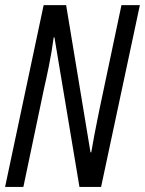

<svg xmlns="http://www.w3.org/2000/svg" viewBox="-20 -734 569 754"><path d="M0 0 151.4 -713.9H239.7L335.4 -135.7H338.4Q344.2 -170.4 350.6 -203.9Q356.9 -237.3 362.8 -265.9Q368.7 -294.4 372.6 -314L457 -713.9H529.3L377 0H292L193.8 -587.4H190.9Q187.5 -561 182.6 -532Q177.7 -502.9 172.1 -475.1Q166.5 -447.3 161.4 -424.1Q156.2 -400.9 152.8 -385.7L71.8 0Z"/></svg>

Font: Open Sans Condensed
Style: Italic
Weight: 400
Width: 3
Italic angle: -12°
Designer: Monotype Design Team
Foundry: Monotype Imaging Inc.
Version: Version 3.000